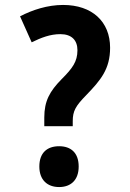

<svg xmlns="http://www.w3.org/2000/svg" viewBox="-20 -744 527 776"><path d="M159 -234H274V-254C274 -295 285 -315 329 -360C387 -420 425 -465 425 -551C425 -657 352 -724 235 -724C172 -724 111 -704 61 -678L108 -573C147 -592 183 -606 224 -606C270 -606 293 -581 293 -541C293 -495 273 -468 229 -424C181 -375 159 -336 159 -269ZM139 -71C139 -17 171 12 219 12C266 12 298 -16 298 -71C298 -127 266 -153 219 -153C170 -153 139 -126 139 -71Z"/></svg>

Font: Noto Sans Devanagari UI Condensed
Style: Bold
Weight: 700
Width: 3
Designer: Jelle Bosma - Monotype Design Team
Foundry: Monotype Imaging Inc.
Version: Version 2.004